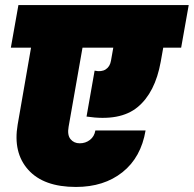

<svg xmlns="http://www.w3.org/2000/svg" viewBox="-20 -760 768 761"><path d="M23 -571 53 -740H728L698 -571H627L617 -515Q595 -393 525.5 -335.5Q456 -278 323 -298L355 -480Q382 -474 399 -485Q416 -496 420 -520L429 -571H307L252 -258Q246 -225 259.5 -208.5Q273 -192 296 -192Q319 -192 336.5 -205.5Q354 -219 358 -243H557Q539 -136 465.5 -77.5Q392 -19 281 -19Q153 -19 92 -87Q31 -155 50 -266L103 -571Z"/></svg>

Font: Poppins Black
Style: Italic
Weight: 900
Italic angle: -10°
Designer: Ninad Kale (Devanagari), Jonny Pinhorn (Latin)
Foundry: Indian Type Foundry
Version: Version 3.200;PS 1.000;hotconv 16.6.54;makeotf.lib2.5.65590